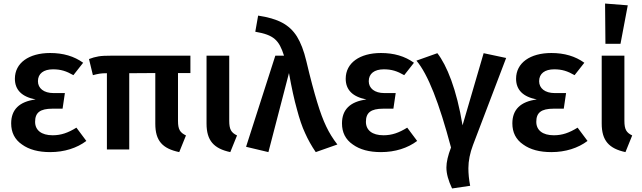

<svg xmlns="http://www.w3.org/2000/svg" viewBox="-20 -843 3624 1083"><path d="M263 -544C143 -544 64 -488 64 -399C64 -336 103 -297 181 -282C89 -270 43 -225 43 -147C43 -96 63 -56 104 -28C144 1 197 15 263 15C343 15 414 -8 467 -48L411 -123C364 -94 325 -80 277 -80C213 -80 178 -109 178 -156C178 -207 205 -230 276 -230H333L346 -318H282C227 -318 194 -345 194 -385C194 -428 226 -452 279 -452C323 -452 354 -442 394 -419L449 -489C398 -526 336 -544 263 -544Z M1054 -431V-529H611C578 -529 553 -528 536 -525C518 -522 500 -517 482 -510L504 -419C535 -427 548 -430 583 -430V0H709V-430L856 -431V-145C856 -49 896 -5 991 15L1029 -79C996 -95 984 -112 984 -161V-431Z M1273 -529H1145V-146C1145 -50 1186 -5 1279 15L1317 -79C1284 -95 1273 -113 1273 -162Z M1420 -664C1525 -646 1554 -617 1582 -529H1533L1368 -15L1494 15L1610 -431C1625 -347 1640 -279 1655 -226C1669 -173 1684 -128 1701 -92C1717 -56 1737 -20 1761 15L1883 -28C1858 -60 1837 -94 1820 -130C1803 -165 1786 -211 1769 -267C1752 -323 1731 -400 1708 -498C1694 -557 1676 -603 1655 -637C1612 -705 1548 -738 1436 -755Z M2129 -544C2009 -544 1930 -488 1930 -399C1930 -336 1969 -297 2047 -282C1955 -270 1909 -225 1909 -147C1909 -96 1929 -56 1970 -28C2010 1 2063 15 2129 15C2209 15 2280 -8 2333 -48L2277 -123C2230 -94 2191 -80 2143 -80C2079 -80 2044 -109 2044 -156C2044 -207 2071 -230 2142 -230H2199L2212 -318H2148C2093 -318 2060 -345 2060 -385C2060 -428 2092 -452 2145 -452C2189 -452 2220 -442 2260 -419L2315 -489C2264 -526 2202 -544 2129 -544Z M2329 -501C2394 -424 2457 -263 2524 -11C2507 33 2498 71 2498 102C2498 137 2509 176 2530 220L2632 205C2625 169 2622 136 2622 106C2622 64 2631 20 2648 -25L2835 -516L2708 -543L2589 -136C2556 -339 2500 -475 2447 -543Z M3090 -544C2970 -544 2891 -488 2891 -399C2891 -336 2930 -297 3008 -282C2916 -270 2870 -225 2870 -147C2870 -96 2890 -56 2931 -28C2971 1 3024 15 3090 15C3170 15 3241 -8 3294 -48L3238 -123C3191 -94 3152 -80 3104 -80C3040 -80 3005 -109 3005 -156C3005 -207 3032 -230 3103 -230H3160L3173 -318H3109C3054 -318 3021 -345 3021 -385C3021 -428 3053 -452 3106 -452C3150 -452 3181 -442 3221 -419L3276 -489C3225 -526 3163 -544 3090 -544Z M3395 -596H3480L3521 -813L3393 -823ZM3502 -529H3374V-146C3374 -50 3415 -5 3508 15L3546 -79C3513 -95 3502 -113 3502 -162Z"/></svg>

Font: Fira Sans Medium
Style: Regular
Weight: 500
Designer: Carrois Corporate & Edenspiekermann AG
Foundry: Carrois Corporate GbR & Edenspiekermann AG
Version: Version 4.203